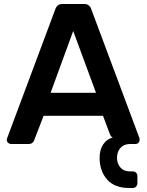

<svg xmlns="http://www.w3.org/2000/svg" viewBox="-20 -720 733 960"><path d="M626 220Q553 220 515.5 177.5Q478 135 478 69Q478 29 495.5 2.5Q513 -24 544 -33Q538 -35 535 -39Q532 -43 530 -48L495 -141H198L151 -19Q149 -13 142.5 -6.5Q136 0 122 0H35Q27 0 20.5 -6Q14 -12 14 -21Q14 -25 16 -30L257 -675Q260 -685 268.5 -692.5Q277 -700 292 -700H401Q416 -700 424.5 -692.5Q433 -685 436 -675L677 -30Q678 -25 678 -21Q678 -12 672 -6Q666 0 658 0H628Q598 1 581.5 20.5Q565 40 565 69Q565 98 582 117.5Q599 137 630 137H643Q654 137 660.5 143.5Q667 150 667 161V196Q667 206 660.5 213Q654 220 643 220ZM233 -256H460L346 -565Z"/></svg>

Font: Rubik Medium
Style: Regular
Weight: 500
Designer: Hubert and Fischer
Foundry: Hubert and Fischer
Version: Version 2.300; ttfautohint (v1.8.4.7-5d5b);gftools[0.9.30]